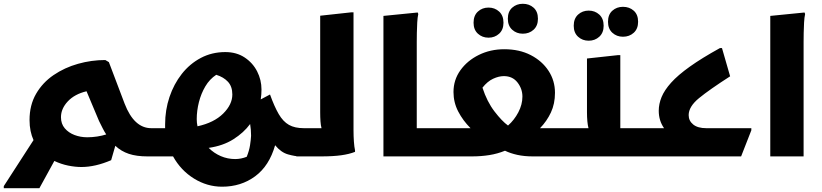

<svg xmlns="http://www.w3.org/2000/svg" viewBox="-43 -826 4343 1014"><path d="M736 0Q678 0 637.5 -13.5Q597 -27 566 -56L544 20Q460 56 387 56Q354 56 317 48.5Q280 41 244 24L165 168H-23V157L134 -86Q124 -108 118.5 -134.5Q113 -161 113 -192Q113 -271 147.5 -330.5Q182 -390 240 -429.5Q298 -469 369 -489Q440 -509 513 -509L532 -498L615 -279Q665 -149 756 -149V-20ZM279 -207Q279 -172 299 -148.5Q319 -125 350.5 -113Q382 -101 418 -101Q444 -101 470 -105Q496 -109 518 -116Q508 -131 499 -149Q490 -167 480 -187L414 -344Q351 -329 315 -290.5Q279 -252 279 -207Z M1562 -149V-22L1542 0Q1516 0 1478.5 -10.5Q1441 -21 1410 -59Q1379 50 1304.5 105Q1230 160 1130 160Q1051 160 981.5 117Q912 74 871 0H736V-125L756 -149H829Q829 -159 829 -169Q829 -245 852 -313.5Q875 -382 917 -435.5Q959 -489 1017.5 -520Q1076 -551 1147 -551Q1206 -551 1249 -522.5Q1292 -494 1315 -449Q1338 -404 1338 -353Q1338 -327 1334 -301L1383 -327Q1406 -263 1429 -223.5Q1452 -184 1483 -166.5Q1514 -149 1562 -149ZM996 -197Q996 -177 1000 -159Q1087 -178 1135.5 -226Q1184 -274 1184 -327Q1184 -369 1161 -394Q1138 -419 1099 -431Q1064 -408 1041.5 -370Q1019 -332 1007.5 -286.5Q996 -241 996 -197ZM1283 -109Q1283 -142 1278 -171Q1244 -125 1189.5 -90.5Q1135 -56 1059 -45Q1087 -17 1123 -1.5Q1159 14 1199 14Q1230 14 1260 2Q1273 -30 1277.5 -59Q1282 -88 1283 -109Z M1522 0V-129L1542 -149H1655Q1651 -164 1649.5 -185.5Q1648 -207 1648 -233V-743L1813 -761H1824V-186Q1824 -166 1824 -136.5Q1824 -107 1826 -78.5Q1828 -50 1832 -32V-24Q1802 -12 1759 -6Q1716 0 1653 0Z M1982 -742 2163 -760 2166 -752Q2162 -734 2160.5 -707Q2159 -680 2158.5 -652Q2158 -624 2158 -604V-149H2288V-20L2268 0H1982Z M2620 -566Q2700 -566 2760 -535Q2820 -504 2854 -452Q2888 -400 2888 -336Q2888 -278 2866.5 -232Q2845 -186 2809 -149H2969V-20L2949 0H2771Q2726 0 2689.5 -8Q2653 -16 2624 -30Q2585 -14 2541.5 -7Q2498 0 2449 0H2268V-129L2288 -149H2442Q2402 -189 2377 -237Q2352 -285 2352 -340Q2352 -404 2388.5 -455Q2425 -506 2486 -536Q2547 -566 2620 -566ZM2618 -424Q2591 -424 2561 -410Q2531 -396 2505 -363Q2529 -289 2568.5 -237.5Q2608 -186 2640 -163Q2673 -192 2694.5 -233Q2716 -274 2716 -316Q2716 -357 2690 -390.5Q2664 -424 2618 -424ZM2718 -648Q2685 -648 2662 -669Q2639 -690 2639 -727Q2639 -765 2662 -785.5Q2685 -806 2718 -806Q2752 -806 2775 -785.5Q2798 -765 2798 -727Q2798 -690 2775 -669Q2752 -648 2718 -648ZM2537 -627Q2504 -627 2481 -648Q2458 -669 2458 -706Q2458 -744 2481 -765Q2504 -786 2537 -786Q2570 -786 2593 -765Q2616 -744 2616 -706Q2616 -669 2593 -648Q2570 -627 2537 -627Z M2949 -149H3065Q3061 -164 3059 -185.5Q3057 -207 3057 -233V-517L3222 -535H3233V-149H3362V-20L3342 0H2929V-129ZM3247 -632Q3214 -632 3191 -653Q3168 -674 3168 -711Q3168 -749 3191 -769.5Q3214 -790 3247 -790Q3281 -790 3304 -769.5Q3327 -749 3327 -711Q3327 -674 3304 -653Q3281 -632 3247 -632ZM3066 -611Q3033 -611 3010 -632Q2987 -653 2987 -690Q2987 -728 3010 -749Q3033 -770 3066 -770Q3099 -770 3122 -749Q3145 -728 3145 -690Q3145 -653 3122 -632Q3099 -611 3066 -611Z M3342 0V-129L3362 -149H3464Q3436 -189 3436 -241Q3436 -277 3451 -313.5Q3466 -350 3501.5 -389.5Q3537 -429 3600 -474Q3663 -519 3759 -572H3770L3813 -423Q3704 -353 3649 -308Q3594 -263 3594 -218Q3594 -188 3618 -168.5Q3642 -149 3687 -149H3925V-138L3871 0Z M4025 -742 4206 -760 4209 -752Q4205 -734 4203.5 -707Q4202 -680 4201.5 -652Q4201 -624 4201 -604V0H4025Z"/></svg>

Font: Kufam
Style: Bold Italic
Weight: 700
Italic angle: -11°
Designer: Artur Schmal
Foundry: Original Type
Version: Version 1.301; ttfautohint (v1.8.3)